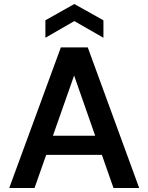

<svg xmlns="http://www.w3.org/2000/svg" viewBox="-20 -936 739 956"><path d="M26 0 283 -700H417L673 0H545L349 -560L152 0ZM141 -165 173 -260H518L550 -165ZM206 -748V-835L350 -916L495 -835V-748L350 -831Z"/></svg>

Font: DM Sans 9pt SemiBold
Style: Regular
Weight: 600
Version: Version 4.004;gftools[0.9.30]